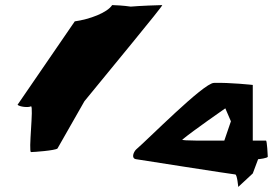

<svg xmlns="http://www.w3.org/2000/svg" viewBox="-20 -742 1093 755"><path d="M49 -330C57 -322 91 -318 102 -324C113 -324 91 -144 102 -144C113 -144 196 -150 206 -158L312 -344C398 -450 624 -722 618 -722C608 -722 525 -719 494 -716C468 -720 431 -722 421 -722C402 -692 332 -666 274 -658ZM515 -116C515 -116 897 -56 905 -56C913 -56 917 -3 917 -7L974 -60L995 -116C998 -116 1033 -120 1033 -126C1033 -130 1030 -189 1026 -189H974V-408C974 -408 883 -418 821 -416C780 -415 559 -191 515 -154C505 -144 495 -119 515 -116ZM697 -193C739 -228 866 -316 866 -316L888 -265L862 -189C798 -189 691 -188 697 -193Z"/></svg>

Font: Ampere
Style: UltExt
Weight: 400
Version: Version 1